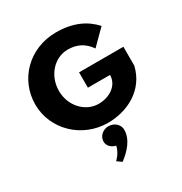

<svg xmlns="http://www.w3.org/2000/svg" viewBox="-260 -1031 1492 1572"><g transform="rotate(-30 486.0 -244.5)"><path d="M916.7 -462H497.5V-317H706.5C706.5 -216 608.7 -158 509.7 -158C382 -158 278.7 -272 278.7 -412C278.7 -555 382 -670 509.7 -670C590 -670 659.2 -641 712 -564L847.3 -699C768.2 -786 657 -840 497.5 -840C242.3 -840 55.3 -649 55.3 -412C55.3 -176 253.3 15 497.5 15C675.8 15 867.2 -74 916.7 -283ZM484.3 40C539.3 40 583.3 80 583.3 130C583.3 223 509.7 299 440.3 351L396.3 320C396.3 320 448 275 461.2 210C419.5 201 387.5 170 387.5 130C387.5 80 431.5 40 484.3 40Z"/></g></svg>

Font: Hussar
Style: BdWide
Weight: 700
Foundry: Cannot Into Space Fonts
Version: Version 2.00